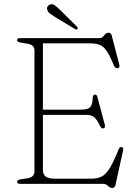

<svg xmlns="http://www.w3.org/2000/svg" viewBox="-20 -883 660 922"><path d="M62 -690Q62 -700 77 -700H457Q471 -700 480.2 -713Q489.5 -726 501.5 -726Q513 -726 516.5 -712.5L553 -572Q556.5 -557.5 544.5 -555.5Q533 -554 527 -568.5Q507 -617.5 491 -640Q475 -662.5 456 -668.8Q437 -675 408 -675H186V-356.5H368Q400.5 -356.5 412.2 -367.5Q424 -378.5 425 -410Q425 -426 433.5 -428.5Q444.5 -431 448 -416.5L483.5 -283Q486.5 -269 476.5 -266.5Q466.5 -264.5 460.5 -278Q446 -309 432.5 -320.2Q419 -331.5 393 -331.5H186V-65Q186 -45 199.8 -35Q213.5 -25 244 -25H418.5Q447.5 -25 467.8 -35Q488 -45 506.8 -75.2Q525.5 -105.5 550 -166.5Q554.5 -178 563 -177Q574 -176.5 571 -160.5L534.5 5.5Q531.5 19.5 518.5 19.5Q508 19.5 498.5 9.8Q489 0 477 0H77Q62 0 62 -10Q62 -19 79 -22L113 -27Q145.5 -32.5 145.5 -60.5V-639.5Q145.5 -667.5 113 -673L79 -678.5Q62 -681 62 -690ZM269.5 -834.5 348.5 -756Q356 -748.5 352 -744Q347 -739 341 -743L241 -803.5Q229 -811 219.5 -818.2Q210 -825.5 207.5 -835Q204 -843 207.8 -850.5Q211.5 -858 220.5 -861.5Q232 -865.5 242.8 -857.5Q253.5 -849.5 269.5 -834.5Z"/></svg>

Font: Fraunces 9pt Soft Thin
Style: Regular
Weight: 100
Version: Version 1.000;[b76b70a41]